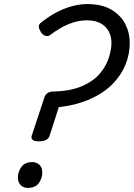

<svg xmlns="http://www.w3.org/2000/svg" viewBox="-20 -910 658 944"><path d="M171 -215Q150 -215 141 -222Q132 -229 136 -243L199 -433Q203 -445 214 -452.5Q225 -460 241 -460Q328 -462 384.5 -487Q441 -512 472 -549.5Q503 -587 515.5 -627.5Q528 -668 528 -699Q528 -732 514 -757Q500 -782 473.5 -796Q447 -810 409 -810Q371 -810 338 -799Q305 -788 277 -771.5Q249 -755 225 -737Q215 -730 202 -734.5Q189 -739 181 -752Q171 -769 170.5 -779.5Q170 -790 183 -800Q225 -833 264 -852.5Q303 -872 339.5 -881Q376 -890 409 -890Q480 -890 526.5 -863Q573 -836 595.5 -792.5Q618 -749 618 -699Q618 -644 597 -592Q576 -540 533 -496.5Q490 -453 424.5 -423.5Q359 -394 269 -383L224 -243Q220 -229 206.5 -222Q193 -215 171 -215ZM116 14Q96 14 82 0.5Q68 -13 68 -38Q68 -65 85 -89Q102 -113 139 -113Q159 -113 173.5 -100Q188 -87 188 -61Q188 -34 171 -10Q154 14 116 14Z"/></svg>

Font: Playwrite DK Uloopet
Style: Regular
Weight: 400
Designer: Veronika Burian, José Scaglione
Foundry: TypeTogether
Version: Version 1.002